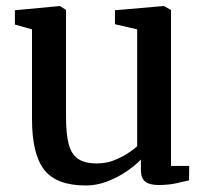

<svg xmlns="http://www.w3.org/2000/svg" viewBox="-20 -586 670 618"><path d="M490 9.5Q461.5 9.5 447.5 -1.5Q433.5 -12.5 433.5 -39V-72.5Q415.5 -53.5 387.2 -34.2Q359 -15 325.2 -2Q291.5 11 256 11Q162 11 122.5 -39.2Q83 -89.5 83 -203.5V-491.5L28 -507V-553L171.5 -566.5H173L192.5 -554V-209.5Q192.5 -156 200.8 -123.2Q209 -90.5 230.5 -75.2Q252 -60 291.5 -60Q320.5 -60 345 -69.2Q369.5 -78.5 389 -91Q408.5 -103.5 421.5 -115V-491.5L350 -508V-553L505.5 -566.5H507.5L530.5 -554V-52H589L588.5 -5.5Q571.5 -1.5 546.8 4Q522 9.5 490 9.5Z"/></svg>

Font: Merriweather 20pt Medium
Style: Regular
Weight: 500
Version: Version 2.100